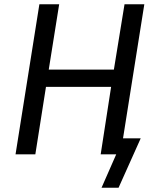

<svg xmlns="http://www.w3.org/2000/svg" viewBox="-20 -725 745 902"><path d="M457 157 526 0H457L469 -75H641L537 157ZM53 0 165 -705H258L209 -398H515L565 -705H658L546 0H453L502 -317H196L146 0Z"/></svg>

Font: Nunito Sans 7pt Condensed Medium
Style: Italic
Weight: 500
Width: 3
Italic angle: -9°
Designer: Vernon Adams
Foundry: Vernon Adams
Version: Version 3.101;gftools[0.9.27]